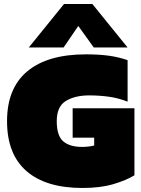

<svg xmlns="http://www.w3.org/2000/svg" viewBox="-20 -924 703 954"><path d="M123 -688 298 -904H439L614 -688H446L369 -795L296 -688ZM390 10Q208 10 111.5 -74Q15 -158 15 -322Q15 -486 116 -570Q217 -654 407 -654Q469 -654 518.5 -647.5Q568 -641 614 -625V-419Q568 -437 520.5 -443.5Q473 -450 423 -450Q353 -450 307.5 -422.5Q262 -395 262 -322Q262 -249 294.5 -221.5Q327 -194 388 -194Q420 -194 448 -201V-240H341V-386H648V-53Q607 -28 543 -9Q479 10 390 10Z"/></svg>

Font: Boz Display
Style: Regular
Weight: 900
Version: Version 2.000; ttfautohint (v1.8.3)